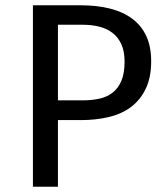

<svg xmlns="http://www.w3.org/2000/svg" viewBox="-20 -709 626 729"><path d="M453 -475Q453 -514 441 -540.5Q429 -567 408 -583.5Q387 -600 358 -607.5Q329 -615 295 -615H200V-328H295Q329 -328 358 -334.5Q387 -341 408 -357.5Q429 -374 441 -402.5Q453 -431 453 -475ZM554 -476Q554 -416 534 -373.5Q514 -331 479 -304Q444 -277 394.5 -265Q345 -253 287 -253H200V0H105V-689H285Q348 -689 397.5 -676.5Q447 -664 482 -638Q517 -612 535.5 -572Q554 -532 554 -476Z"/></svg>

Font: Feura Sans
Style: Regular
Weight: 400
Designer: Carrois Corporate & Edenspiekermann
Foundry: Carrois Corporate GbR & Edenspiekermann AG
Version: Version 1.001